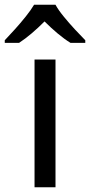

<svg xmlns="http://www.w3.org/2000/svg" viewBox="-60 -786 378 806"><path d="M173 0H85V-536H173ZM173 -766Q185 -744 207.5 -716.5Q230 -689 254.5 -662.5Q279 -636 298 -617V-606H236Q210 -622 182 -645.5Q154 -669 127 -696Q100 -669 73 -646Q46 -623 20 -606H-40V-617Q-21 -637 2.5 -663Q26 -689 48 -716.5Q70 -744 83 -766Z"/></svg>

Font: Noto Sans Siddham
Style: Regular
Weight: 400
Designer: Monotype Design Team
Foundry: Monotype Imaging Inc.
Version: Version 2.004; ttfautohint (v1.8.4.7-5d5b)